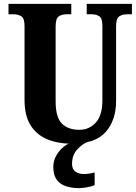

<svg xmlns="http://www.w3.org/2000/svg" viewBox="-20 -734 703 994"><path d="M353 10Q280 10 224.5 -13Q169 -36 138 -86Q107 -136 107 -218V-600Q107 -639 90.5 -649.5Q74 -660 51 -660H24V-714H349V-660H323Q300 -660 284 -649Q268 -638 268 -596V-210Q268 -126 300.5 -94Q333 -62 391 -62Q442 -62 476 -99.5Q510 -137 510 -214V-600Q510 -639 494.5 -649.5Q479 -660 455 -660H429V-714H663V-660H637Q613 -660 597 -649Q581 -638 581 -596V-212Q581 -112 527.5 -51Q474 10 353 10ZM392 240Q324 240 290 213.5Q256 187 256 130Q256 99 271 72Q286 45 309.5 26Q333 7 360 0H435Q408 10 380.5 39Q353 68 353 115Q353 142 370.5 154.5Q388 167 414 167Q426 167 440 165Q454 163 470 159V224Q456 231 430.5 235.5Q405 240 392 240Z"/></svg>

Font: Noto Serif Thai Condensed ExtraBold
Style: Regular
Weight: 800
Width: 3
Designer: Monotype Design Team
Foundry: Monotype Imaging Inc.
Version: Version 2.002; ttfautohint (v1.8.4.7-5d5b)